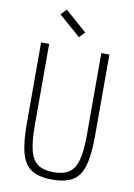

<svg xmlns="http://www.w3.org/2000/svg" viewBox="-109 -1092 818 1174"><g transform="rotate(10 300.0 -505.5)"><path d="M300 14Q220 14 173.5 -14Q127 -42 107.5 -109.5Q88 -177 88 -293V-800H138V-293Q138 -194 153 -137Q168 -80 203.5 -56Q239 -32 300 -32Q362 -32 397 -56Q432 -80 447 -137Q462 -194 462 -293V-800H512V-293Q512 -177 492.5 -109.5Q473 -42 427 -14Q381 14 300 14ZM310 -872 175 -990 208 -1025 343 -907Z"/></g></svg>

Font: Victor Mono Thin Thin
Style: Regular
Weight: 250
Monospace: yes
Version: Version 1.561;gftools[0.9.30]